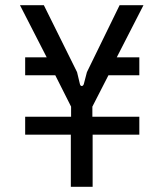

<svg xmlns="http://www.w3.org/2000/svg" viewBox="-20 -720 630 740"><path d="M253 0H337V-201H517V-270H336V-309L398 -430H517V-499H430L533 -700H441L315 -442L303 -396C300 -386 290 -386 288 -396L277 -442L149 -700H57L160 -499H77V-430H193L254 -309V-270H77V-201H253Z"/></svg>

Font: Finlandica
Style: Regular
Weight: 400
Designer: Niklas Ekholm, Juho Hiilivirta, Jaakko Suomalainen
Foundry: Helsinki Type Studio
Version: Version 2.000;Glyphs 3.2 (3202)